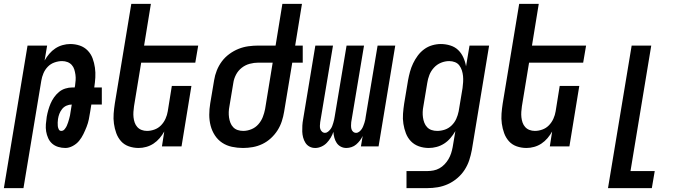

<svg xmlns="http://www.w3.org/2000/svg" viewBox="-52 -755 3572 990"><path d="M-32 215 90 -520H191L178 -443Q188 -461 202 -477.5Q216 -494 233.5 -505.5Q251 -517 271 -522.5Q291 -528 310 -528Q336 -528 359.5 -520Q383 -512 400 -494.5Q417 -477 425.5 -454Q434 -431 437.5 -406Q441 -381 439.5 -355.5Q438 -330 434 -304H473V-216H419L413 -179Q410 -159 406 -139.5Q402 -120 394.5 -101Q387 -82 378 -63.5Q369 -45 356 -29Q343 -13 323.5 -2.5Q304 8 285 8Q266 8 248 2.5Q230 -3 217 -14.5Q204 -26 196.5 -42.5Q189 -59 186 -77Q183 -95 184.5 -114.5Q186 -134 189 -153Q192 -170 197 -187.5Q202 -205 209 -221.5Q216 -238 227 -253.5Q238 -269 252.5 -281Q267 -293 285 -298.5Q303 -304 320 -304H333L335 -313Q337 -327 338 -341.5Q339 -356 337 -370Q335 -384 331 -397Q327 -410 318 -420Q309 -430 296 -435Q283 -440 268 -440Q249 -440 229 -433Q209 -426 194.5 -411Q180 -396 172 -377Q164 -358 161 -339L69 215ZM264 -80Q274 -80 281 -88.5Q288 -97 292 -105.5Q296 -114 299 -123.5Q302 -133 304.5 -142Q307 -151 309 -160Q311 -169 312 -179L318 -216Q304 -216 290.5 -210Q277 -204 268 -192.5Q259 -181 254 -168Q249 -155 247 -141Q246 -132 245.5 -123Q245 -114 246 -105Q247 -96 251 -88Q255 -80 264 -80Z M663 8Q636 8 612 -0.5Q588 -9 572 -27Q556 -45 547.5 -68.5Q539 -92 535.5 -117.5Q532 -143 534 -169Q536 -195 540 -221L625 -735H726L691 -520H970L955 -432H676L639 -207Q637 -193 636 -178.5Q635 -164 636.5 -150Q638 -136 642.5 -123Q647 -110 656 -100Q665 -90 678 -85Q691 -80 706 -80Q725 -80 744.5 -87Q764 -94 778.5 -109Q793 -124 801.5 -143Q810 -162 813 -181L834 -312H935L884 0H783L795 -77Q785 -59 771 -42.5Q757 -26 739.5 -14.5Q722 -3 702 2.5Q682 8 663 8Z M1201 8Q1172 8 1144 2Q1116 -4 1093.5 -19Q1071 -34 1056 -57Q1041 -80 1034 -107Q1027 -134 1027 -163Q1027 -192 1032 -222L1052 -341Q1056 -367 1066 -392Q1076 -417 1092 -438.5Q1108 -460 1130.5 -476.5Q1153 -493 1178 -503Q1203 -513 1229 -516.5Q1255 -520 1280 -520H1369L1404 -735H1505L1470 -520H1509V-432H1455L1413 -179Q1409 -154 1401 -129.5Q1393 -105 1379 -83Q1365 -61 1345 -42.5Q1325 -24 1301 -12.5Q1277 -1 1251.5 3.5Q1226 8 1201 8ZM1202 -80Q1223 -80 1244 -88.5Q1265 -97 1280 -114Q1295 -131 1303 -151.5Q1311 -172 1315 -193L1354 -432H1280Q1258 -432 1235.5 -426Q1213 -420 1194.5 -405.5Q1176 -391 1165 -370Q1154 -349 1151 -327L1131 -207Q1128 -192 1127.5 -177.5Q1127 -163 1129 -149Q1131 -135 1136 -122Q1141 -109 1150.5 -99Q1160 -89 1173.5 -84.5Q1187 -80 1202 -80Z M1734 8Q1718 8 1705 1Q1692 -6 1684 -18Q1676 -30 1672 -45Q1668 -60 1667 -75Q1662 -60 1653.5 -45.5Q1645 -31 1633 -18.5Q1621 -6 1605 1Q1589 8 1574 8H1573Q1557 8 1544 1Q1531 -6 1523 -18.5Q1515 -31 1511 -46Q1507 -61 1506.5 -76.5Q1506 -92 1507 -108Q1508 -124 1511 -140L1574 -520H1665L1599 -125Q1598 -116 1597.5 -107Q1597 -98 1599.5 -90Q1602 -82 1608.5 -76Q1615 -70 1624 -70Q1632 -70 1639.5 -76Q1647 -82 1652.5 -89.5Q1658 -97 1661 -105Q1664 -113 1666.5 -121.5Q1669 -130 1671 -138.5Q1673 -147 1674 -155L1735 -520H1825L1759 -125Q1758 -116 1758 -107Q1758 -98 1760 -90Q1762 -82 1768.5 -76Q1775 -70 1784 -70Q1793 -70 1800.5 -76Q1808 -82 1813 -89.5Q1818 -97 1821 -105Q1824 -113 1827 -121.5Q1830 -130 1831.5 -138.5Q1833 -147 1834 -155L1895 -520H1986L1900 0H1809L1818 -54Q1812 -41 1803.5 -30Q1795 -19 1784.5 -10Q1774 -1 1760.5 3.5Q1747 8 1734 8Z M2044 215V127H2152Q2167 127 2183 124Q2199 121 2213.5 113Q2228 105 2240 92.5Q2252 80 2260.5 65.5Q2269 51 2274 35.5Q2279 20 2282 4L2296 -79Q2285 -60 2270.5 -43Q2256 -26 2238 -14.5Q2220 -3 2199.5 2.5Q2179 8 2159 8Q2132 8 2108 -0.5Q2084 -9 2067 -26.5Q2050 -44 2041 -67.5Q2032 -91 2028 -116.5Q2024 -142 2026 -168.5Q2028 -195 2032 -221L2052 -341Q2056 -363 2062 -385Q2068 -407 2078 -428Q2088 -449 2102 -468Q2116 -487 2135 -501Q2154 -515 2176.5 -521.5Q2199 -528 2221 -528Q2246 -528 2270 -520.5Q2294 -513 2310.5 -497Q2327 -481 2337 -459Q2347 -437 2351 -413L2369 -520H2470L2381 18Q2376 45 2367.5 71Q2359 97 2343.5 121Q2328 145 2305.5 164Q2283 183 2257.5 194.5Q2232 206 2205 210.5Q2178 215 2151 215ZM2202 -80Q2222 -80 2241.5 -86.5Q2261 -93 2276.5 -108Q2292 -123 2300.5 -142Q2309 -161 2313 -181L2333 -301Q2335 -316 2336 -332Q2337 -348 2335.5 -363Q2334 -378 2329.5 -392Q2325 -406 2316.5 -417.5Q2308 -429 2294 -434.5Q2280 -440 2264 -440Q2243 -440 2222 -431.5Q2201 -423 2185.5 -406Q2170 -389 2162 -368.5Q2154 -348 2151 -327L2131 -207Q2128 -192 2127.5 -177.5Q2127 -163 2129 -149Q2131 -135 2136 -122Q2141 -109 2150.5 -99Q2160 -89 2173.5 -84.5Q2187 -80 2202 -80Z M2663 8Q2636 8 2612 -0.5Q2588 -9 2572 -27Q2556 -45 2547.5 -68.5Q2539 -92 2535.5 -117.5Q2532 -143 2534 -169Q2536 -195 2540 -221L2625 -735H2726L2691 -520H2970L2955 -432H2676L2639 -207Q2637 -193 2636 -178.5Q2635 -164 2636.5 -150Q2638 -136 2642.5 -123Q2647 -110 2656 -100Q2665 -90 2678 -85Q2691 -80 2706 -80Q2725 -80 2744.5 -87Q2764 -94 2778.5 -109Q2793 -124 2801.5 -143Q2810 -162 2813 -181L2834 -312H2935L2884 0H2783L2795 -77Q2785 -59 2771 -42.5Q2757 -26 2739.5 -14.5Q2722 -3 2702 2.5Q2682 8 2663 8Z M3083 215 3205 -520H3306L3199 127H3324L3309 215Z"/></svg>

Font: Iosevka Semibold Oblique
Style: Regular
Weight: 600
Italic angle: -9°
Monospace: yes
Designer: Belleve Invis
Foundry: Belleve Invis
Version: Version 32.5.0; ttfautohint (v1.8.4)